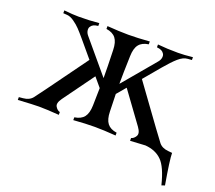

<svg xmlns="http://www.w3.org/2000/svg" viewBox="-110 -636 1049 937"><g transform="rotate(20 414.0 -167.5)"><path d="M517.6 -488.3V-473.6Q483.9 -468.8 468.3 -448.7Q452.6 -428.7 451.7 -388.2Q448.7 -294.4 448.7 -244.1V-243.2L589.4 -410.6Q599.6 -422.4 601.3 -435.1Q603 -447.8 597.7 -455.1Q588.4 -470.7 563.5 -473.1L560.1 -473.6V-488.3Q608.9 -483.4 665.5 -483.4Q696.3 -483.4 741.7 -488.3V-473.6L721.2 -472.2Q697.3 -470.7 672.9 -449.2Q648.4 -427.7 615.7 -388.7L543.9 -303.2L691.4 -100.1Q722.7 -57.1 736.3 -39.6Q752.4 -19.5 784.7 -16.6L805.7 -14.6Q805.7 20.5 827.6 146.5L811 152.3Q789.1 63.5 756.8 31.7Q725.1 0 671.4 -4.4Q628.4 -2.4 592.8 0V-14.6Q606 -17.1 615.7 -33.2Q626 -49.3 605.5 -77.6L488.8 -237.8L449.2 -190.9Q449.7 -171.9 451.7 -100.1Q452.6 -59.6 468.3 -39.6Q483.9 -19.5 517.6 -14.6V0Q454.1 -4.9 407.7 -4.9Q361.3 -4.9 297.9 0V-14.6Q331.5 -19.5 347.2 -39.6Q362.8 -59.6 363.8 -100.1Q365.2 -153.8 365.7 -190.9L326.2 -237.8L210 -77.6Q189.5 -49.3 199.7 -33.2Q209.5 -17.1 222.7 -14.6V0Q154.8 -4.9 118.2 -4.9Q91.3 -4.9 9.8 0V-14.6L30.8 -16.6Q63 -19.5 79.1 -39.6Q92.8 -57.1 124 -100.1L271.5 -303.2L199.7 -388.7Q178.2 -414.1 164.3 -428.7Q150.4 -443.4 130.6 -457.3Q110.8 -471.2 94.2 -472.2L73.7 -473.6V-488.3Q119.1 -483.4 149.9 -483.4Q206.5 -483.4 255.4 -488.3V-473.6L252 -473.1Q227.1 -470.7 217.8 -455.1Q212.4 -447.8 214.1 -435.1Q215.8 -422.4 226.1 -410.6L366.7 -243.2V-244.1Q366.7 -294.4 363.8 -388.2Q362.8 -428.7 347.2 -448.7Q331.5 -468.8 297.9 -473.6V-488.3Q361.3 -483.4 407.7 -483.4Q454.1 -483.4 517.6 -488.3Z"/></g></svg>

Font: Flanker
Style: Regular
Weight: 400
Designer: Flanker
Foundry: Flanker
Version: Version 2.027